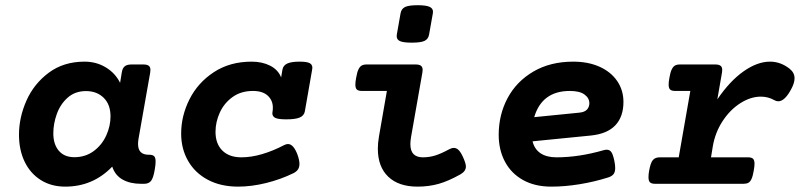

<svg xmlns="http://www.w3.org/2000/svg" viewBox="-20 -695 3038 726"><path d="M568.4 -84Q568.4 -72.8 565.4 -55.2Q560.1 -22.5 551.3 -11.2Q542.5 0 524.9 0H513.2Q472.2 0 443.8 -15.9Q415.5 -31.7 404.3 -64.9Q331.5 10.7 226.6 10.7Q173.8 10.7 134.3 -14.2Q94.7 -39.1 73.2 -83.5Q51.8 -127.9 51.8 -185.5Q51.8 -251 80.1 -314.7Q108.4 -378.4 164.6 -420.2Q220.7 -461.9 299.8 -461.9Q344.2 -461.9 380.1 -440.2Q416 -418.5 434.1 -381.8L440.4 -420.4Q442.9 -437 451.4 -444.1Q460 -451.2 476.6 -451.2H522.5Q536.1 -451.2 542.5 -446.3Q548.8 -441.4 548.8 -430.7Q548.8 -428.2 547.9 -420.4L503.9 -170.9Q502 -160.6 502 -150.4Q502 -109.9 542 -109.9H544.4Q557.1 -109.9 562.7 -104.5Q568.4 -99.1 568.4 -84ZM397.9 -254.9Q397.9 -299.8 372.1 -325.2Q346.2 -350.6 305.2 -350.6Q263.7 -350.6 235.8 -325.7Q208 -300.8 194.8 -263.9Q181.6 -227.1 181.6 -190.9Q181.6 -149.4 202.4 -125Q223.1 -100.6 261.2 -100.6Q302.7 -100.6 334 -123.5Q365.2 -146.5 381.6 -182.4Q397.9 -218.3 397.9 -254.9Z M1161.1 -439Q1161.1 -437 1160.2 -431.2L1132.8 -274.4Q1129.9 -257.8 1113.5 -250.7Q1097.2 -243.7 1062.5 -243.7Q1033.2 -243.7 1021.5 -249Q1009.8 -254.4 1009.8 -266.6Q1009.8 -268.6 1010.7 -274.4Q1011.7 -278.8 1011.7 -288.1Q1011.7 -315.4 992.4 -333.3Q973.1 -351.1 936.5 -351.1Q891.1 -351.1 859.1 -327.9Q827.1 -304.7 811 -269Q794.9 -233.4 794.9 -196.3Q794.9 -151.4 820.8 -125.7Q846.7 -100.1 892.6 -100.1Q930.2 -100.1 971.4 -112.3Q1012.7 -124.5 1053.7 -146Q1062 -150.4 1068.8 -150.4Q1089.8 -150.4 1105 -109.9Q1112.3 -89.4 1112.3 -75.2Q1112.3 -63 1106.9 -54.7Q1101.6 -46.4 1090.3 -40.5Q1041.5 -16.6 986.1 -2.9Q930.7 10.7 880.4 10.7Q814.9 10.7 766.1 -15.1Q717.3 -41 691.2 -86.7Q665 -132.3 665 -189.9Q665 -256.8 696.5 -319.6Q728 -382.3 788.6 -422.1Q849.1 -461.9 931.6 -461.9Q971.7 -461.9 1001.7 -446.5Q1031.7 -431.2 1043 -402.3L1047.9 -431.2Q1050.8 -447.8 1066.2 -454.8Q1081.5 -461.9 1112.8 -461.9Q1139.6 -461.9 1150.4 -456.5Q1161.1 -451.2 1161.1 -439Z M1617.2 -650.9Q1617.2 -647 1616.7 -644.5L1602.5 -564.5Q1599.6 -547.4 1585.4 -540.5Q1571.3 -533.7 1537.1 -533.7Q1505.9 -533.7 1492.9 -539.3Q1480 -544.9 1480 -558.1Q1480 -562 1480.5 -564.5L1494.6 -644.5Q1497.6 -661.6 1511.5 -668.5Q1525.4 -675.3 1559.6 -675.3Q1590.3 -675.3 1603.8 -669.4Q1617.2 -663.6 1617.2 -650.9ZM1578.1 -430.7Q1578.1 -428.2 1577.1 -420.4L1534.2 -176.3Q1531.7 -160.6 1531.7 -150.4Q1531.7 -124.5 1543.7 -112.3Q1555.7 -100.1 1579.1 -100.1Q1603 -100.1 1625.2 -106.9Q1647.5 -113.8 1678.2 -130.4Q1688 -135.7 1695.8 -135.7Q1706.5 -135.7 1714.8 -127Q1723.1 -118.2 1731.4 -99.6Q1741.7 -76.7 1741.7 -65.4Q1741.7 -47.9 1721.7 -36.1Q1675.8 -10.3 1638.7 0.2Q1601.6 10.7 1558.6 10.7Q1487.3 10.7 1448 -26.9Q1408.7 -64.5 1408.7 -132.8Q1408.7 -154.8 1413.1 -179.7L1442.9 -351.1H1348.6Q1335.4 -351.1 1329.6 -356.2Q1323.7 -361.3 1323.7 -375.5Q1323.7 -385.7 1326.7 -400.9Q1330.1 -421.4 1335.2 -432.1Q1340.3 -442.9 1347.4 -447Q1354.5 -451.2 1366.2 -451.2H1551.8Q1565.4 -451.2 1571.8 -446.3Q1578.1 -441.4 1578.1 -430.7Z M2274.4 -128.9Q2285.6 -128.9 2292 -119.4Q2298.3 -109.9 2303.2 -85.9Q2306.2 -70.8 2306.2 -59.6Q2306.2 -44.4 2299.8 -36.4Q2293.5 -28.3 2279.3 -23.9Q2226.6 -7.3 2171.1 1.7Q2115.7 10.7 2064.5 10.7Q2002.4 10.7 1957.5 -14.4Q1912.6 -39.6 1889.2 -84Q1865.7 -128.4 1865.7 -185.1Q1865.7 -261.2 1899.4 -324.2Q1933.1 -387.2 1997.1 -424.6Q2061 -461.9 2147.5 -461.9Q2204.1 -461.9 2247.1 -442.6Q2290 -423.3 2313.7 -388.7Q2337.4 -354 2337.4 -309.6Q2337.4 -253.9 2306.9 -221.4Q2276.4 -189 2214.8 -182.6L1993.7 -160.6Q2001 -130.9 2023.9 -115.5Q2046.9 -100.1 2084 -100.1Q2168.9 -100.1 2262.2 -127Q2268.1 -128.9 2274.4 -128.9ZM2000 -252 2170.4 -269Q2190.9 -271 2199.7 -280.8Q2208.5 -290.5 2208.5 -304.7Q2208.5 -324.2 2190.2 -337.6Q2171.9 -351.1 2134.8 -351.1Q2029.3 -351.1 2000 -252Z M2966.3 -434.6Q2984.4 -419.9 2984.4 -398.9Q2984.4 -380.4 2970.7 -356Q2946.8 -312 2922.9 -312Q2915.5 -312 2908.7 -315.9Q2884.8 -329.6 2856.9 -329.6Q2818.4 -329.6 2779.5 -304.9Q2740.7 -280.3 2712.4 -237.1Q2684.1 -193.8 2675.3 -141.6L2668.5 -100.1H2808.6Q2821.3 -100.1 2827.1 -95Q2833 -89.8 2833 -75.7Q2833 -65.9 2830.1 -49.8Q2826.7 -29.3 2821.8 -18.6Q2816.9 -7.8 2809.8 -3.9Q2802.7 0 2791 0H2457Q2443.8 0 2438 -5.4Q2432.1 -10.7 2432.1 -24.9Q2432.1 -37.1 2434.6 -49.8Q2439.9 -79.6 2448.7 -89.8Q2457.5 -100.1 2474.6 -100.1H2546.4L2590.3 -351.1H2533.2Q2520 -351.1 2514.2 -356.2Q2508.3 -361.3 2508.3 -375.5Q2508.3 -385.7 2511.2 -400.9Q2514.6 -421.4 2519.8 -432.1Q2524.9 -442.9 2532 -447Q2539.1 -451.2 2550.8 -451.2H2684.6Q2698.2 -451.2 2704.6 -446.3Q2710.9 -441.4 2710.9 -430.7Q2710.9 -428.2 2710 -420.4L2692.4 -319.3Q2739.7 -388.7 2791.7 -425.3Q2843.8 -461.9 2891.6 -461.9Q2932.1 -461.9 2966.3 -434.6Z"/></svg>

Font: Courier Prime
Style: Bold Italic
Weight: 700
Italic angle: -10°
Designer: Alan Dague-Greene
Foundry: Quote-Unquote Apps
Version: Version 3.018